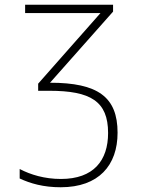

<svg xmlns="http://www.w3.org/2000/svg" viewBox="-20 -550 603 810"><path d="M236 240C397 240 476 147 476 10C476 -141 393 -201 191 -201L457 -501V-530H86V-495H404L141 -197V-167H188C362 -167 436 -123 436 11C436 127 375 205 237 205C168 205 109 187 63 163V203C108 224 163 240 236 240Z"/></svg>

Font: Noto Sans Mono SemiCondensed ExtraLight
Style: Regular
Weight: 200
Width: 4
Designer: Monotype Design Team
Foundry: Monotype Imaging Inc.
Version: Version 2.014